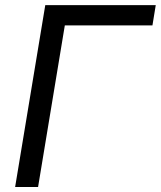

<svg xmlns="http://www.w3.org/2000/svg" viewBox="-20 -748 643 768"><path d="M603 -727.5 589.8 -646.5H239.3L132.3 0H40.5L161.1 -727.5Z"/></svg>

Font: Inter 17pt
Style: Italic
Weight: 400
Italic angle: -9.3988°
Version: Version 4.001;git-66647c0bb